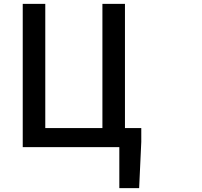

<svg xmlns="http://www.w3.org/2000/svg" viewBox="-20 -735 1040 988"><path d="M594 22V233H696L707 -5V-76H623V-715H507V-76H213V-715H97V22Z"/></svg>

Font: コーポレート・ロゴ ver3 Medium
Style: Regular
Weight: 500
Designer: [KANA_main] LOGOTYPE.JP [Source Han Sans] Ryoko NISHIZUKA 西塚涼子 (kana, bopomofo & ideographs); Paul D. Hunt (Latin, Greek
Version: Version 12.001;FEAKit 1.0